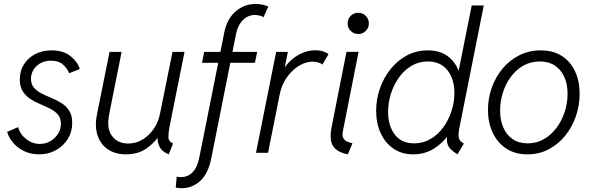

<svg xmlns="http://www.w3.org/2000/svg" viewBox="-20 -780 3025 980"><path d="M179.7 7.8Q137.7 7.8 104 -8.3Q70.3 -24.4 47.6 -50.5Q24.9 -76.7 16.6 -106.9L72.8 -131.3Q81.1 -96.2 112.8 -70.8Q144.5 -45.4 183.6 -45.4Q212.9 -45.4 237.1 -59.6Q261.2 -73.7 276.1 -97.2Q291 -120.6 291 -148.4Q291 -177.2 275.9 -194.8Q260.7 -212.4 237.1 -224.6Q213.4 -236.8 186.3 -248Q159.2 -259.3 135.5 -274.4Q111.8 -289.6 96.4 -313.5Q81.1 -337.4 81.1 -375Q81.1 -418.9 102.5 -452.1Q124 -485.4 160.4 -504.2Q196.8 -522.9 242.2 -522.9Q304.2 -522.9 340.8 -492.9Q377.4 -462.9 387.2 -427.7L333 -406.2Q324.2 -429.2 302.5 -449.7Q280.8 -470.2 240.7 -470.2Q195.3 -470.2 166.7 -442.9Q138.2 -415.5 138.2 -377.9Q138.2 -349.6 153.6 -332Q168.9 -314.5 192.9 -302.5Q216.8 -290.5 243.7 -279.5Q270.5 -268.6 294.4 -253.4Q318.4 -238.3 333.5 -214.6Q348.6 -190.9 348.6 -152.8Q348.6 -106.9 325.9 -70.6Q303.2 -34.2 264.9 -13.2Q226.6 7.8 179.7 7.8Z M622.6 7.8Q569.8 7.8 532.2 -16.8Q494.6 -41.5 478.5 -87.2Q462.4 -132.8 475.1 -196.8L539.1 -515.1H600.6L537.6 -198.7Q522.5 -125 551.5 -86.2Q580.6 -47.4 633.8 -47.4Q674.8 -47.4 708.7 -68.4Q742.7 -89.4 765.6 -123.8Q788.6 -158.2 796.4 -198.2L860.4 -515.1H921.9L844.7 -130.4Q839.8 -104 839.6 -81.1Q839.4 -58.1 863.3 -47.4L841.3 7.8Q805.7 -6.3 792.7 -34.2Q779.8 -62 787.1 -97.7L809.6 -75.2H764.6L803.2 -104Q776.9 -58.1 731.9 -25.1Q687 7.8 622.6 7.8Z M908.2 180.7Q900.4 180.7 892.6 179.9Q884.8 179.2 877 177.2L881.8 121.6Q887.2 123 893.3 123.5Q899.4 124 903.3 124Q939.5 124 963.6 98.6Q987.8 73.2 998 20.5L1124.5 -613.3Q1138.7 -684.1 1182.9 -721.9Q1227.1 -759.8 1284.2 -759.8Q1301.8 -759.8 1317.9 -756.6Q1334 -753.4 1349.6 -746.6L1325.2 -692.4Q1315.9 -697.8 1304.2 -700.7Q1292.5 -703.6 1282.2 -703.6Q1246.1 -703.6 1220 -677.7Q1193.8 -651.9 1185.1 -608.4L1058.6 27.3Q1043 106 1002 143.3Q960.9 180.7 908.2 180.7ZM1011.2 -459.5 1022 -515.1H1292.5L1281.2 -459.5Z M1286.6 0 1389.6 -515.1H1449.2L1434.1 -438.5H1443.8L1419.4 -409.2Q1434.1 -442.4 1460.9 -468.3Q1487.8 -494.1 1521.2 -508.8Q1554.7 -523.4 1588.9 -523.4Q1613.8 -523.4 1631.8 -516.8Q1649.9 -510.3 1656.7 -503.4L1625.5 -450.2Q1620.1 -456.5 1605 -460.9Q1589.8 -465.3 1574.7 -465.3Q1541 -465.3 1506.3 -444.3Q1471.7 -423.3 1444.8 -386Q1418 -348.6 1408.2 -300.8L1348.1 0Z M1755.4 7.8Q1711.4 -1 1691.4 -20.8Q1671.4 -40.5 1668.5 -68.6Q1665.5 -96.7 1672.4 -130.4L1748.5 -515.1H1810.1L1730.5 -112.3Q1725.6 -88.4 1731.7 -76.2Q1737.8 -64 1750.5 -58.1Q1763.2 -52.2 1778.8 -48.8ZM1808.6 -606.4Q1785.6 -606.4 1770 -622.3Q1754.4 -638.2 1754.4 -660.6Q1754.4 -683.1 1770 -699Q1785.6 -714.8 1808.6 -714.8Q1831.1 -714.8 1846.9 -699Q1862.8 -683.1 1862.8 -660.6Q1862.8 -638.2 1846.9 -622.3Q1831.1 -606.4 1808.6 -606.4Z M2314.9 7.8Q2293.5 -5.9 2280.3 -18.8Q2267.1 -31.7 2262.9 -50.3Q2258.8 -68.8 2264.2 -99.1L2277.3 -81.1H2245.1L2274.4 -127.9L2322.3 -368.2L2311 -417.5H2320.8L2387.7 -752H2449.2L2325.7 -131.8Q2319.3 -101.6 2321 -81.1Q2322.8 -60.5 2347.7 -46.9ZM2088.9 7.8Q2031.2 7.8 1988.8 -21Q1946.3 -49.8 1923.1 -100.3Q1899.9 -150.9 1899.9 -214.8Q1899.9 -273.4 1919.2 -328.6Q1938.5 -383.8 1973.6 -427.5Q2008.8 -471.2 2056.9 -497.1Q2105 -522.9 2163.1 -522.9Q2222.7 -522.9 2261.5 -495.8Q2300.3 -468.8 2319.8 -421.4Q2339.4 -374 2339.4 -314Q2339.4 -255.4 2321.8 -198.2Q2304.2 -141.1 2271.5 -94.5Q2238.8 -47.9 2192.6 -20Q2146.5 7.8 2088.9 7.8ZM2093.8 -48.3Q2139.6 -48.3 2177.5 -70.6Q2215.3 -92.8 2242.4 -129.9Q2269.5 -167 2284.4 -212.4Q2299.3 -257.8 2299.3 -304.7Q2299.3 -377.4 2263.4 -421.9Q2227.5 -466.3 2163.6 -466.3Q2117.7 -466.3 2080.3 -444.1Q2043 -421.9 2016.4 -384.5Q1989.7 -347.2 1975.3 -301.5Q1960.9 -255.9 1960.9 -209Q1960.9 -137.7 1995.1 -93Q2029.3 -48.3 2093.8 -48.3Z M2672.4 7.8Q2608.9 7.8 2563.7 -22Q2518.6 -51.8 2494.6 -103Q2470.7 -154.3 2470.7 -218.3Q2470.7 -278.3 2490.2 -333Q2509.8 -387.7 2545.7 -430.4Q2581.5 -473.1 2630.9 -498Q2680.2 -522.9 2739.3 -522.9Q2803.7 -522.9 2848.1 -494.1Q2892.6 -465.3 2915.5 -415.3Q2938.5 -365.2 2938.5 -301.8Q2938.5 -241.7 2919.2 -186Q2899.9 -130.4 2864.5 -86.9Q2829.1 -43.5 2780.3 -17.8Q2731.4 7.8 2672.4 7.8ZM2673.3 -48.3Q2719.2 -48.3 2756.6 -70.1Q2793.9 -91.8 2821 -128.2Q2848.1 -164.6 2862.5 -209.7Q2877 -254.9 2877 -301.8Q2877 -350.1 2860.4 -387.2Q2843.8 -424.3 2812.3 -445.3Q2780.8 -466.3 2735.4 -466.3Q2689 -466.3 2651.4 -445.1Q2613.8 -423.8 2587.4 -387.9Q2561 -352.1 2546.9 -307.4Q2532.7 -262.7 2532.7 -215.3Q2532.7 -167.5 2548.8 -129.6Q2564.9 -91.8 2596.4 -70.1Q2627.9 -48.3 2673.3 -48.3Z"/></svg>

Font: Reddit Sans Light
Style: Italic
Weight: 300
Italic angle: -11.25°
Designer: Stephen Hutchings
Version: Version 1.013